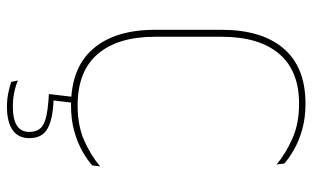

<svg xmlns="http://www.w3.org/2000/svg" viewBox="-189 -499 876 538"><g transform="rotate(90 249.0 -230.0)"><path d="M275.5 9Q170 9 116.8 -52.8Q63.5 -114.5 63.5 -226.5V-413Q63.5 -525.5 116 -586.8Q168.5 -648 270.5 -648Q310 -648 342.2 -639Q374.5 -630 398.5 -616.2Q422.5 -602.5 438 -589L441 -567Q411 -592 369 -611Q327 -630 270.5 -630Q178 -630 130.5 -573.8Q83 -517.5 83 -413V-226.5Q83 -122.5 131.2 -66Q179.5 -9.5 275.5 -9.5Q332 -9.5 373.8 -28Q415.5 -46.5 446 -72.5L443.5 -50.5Q428 -36.5 403.8 -22.8Q379.5 -9 347.5 0Q315.5 9 275.5 9ZM252 -1H268.5L260.5 66.5L249.5 57Q252.5 57.5 259.8 57.8Q267 58 272 58.5Q321.5 62 344.2 77.2Q367 92.5 367 125V126.5Q367 157 344.2 172.8Q321.5 188.5 279 188.5Q259 188.5 240.5 184.8Q222 181 209.5 176.5L205.5 158Q221 164.5 239.5 168.2Q258 172 278.5 172Q314.5 172 332 160.5Q349.5 149 349.5 127V125.5Q349.5 98.5 330 87.2Q310.5 76 265 72.5Q260.5 72 255 71.8Q249.5 71.5 243.5 71Z"/></g></svg>

Font: Anek Devanagari Medium Thin
Style: Regular
Weight: 250
Version: Version 1.003